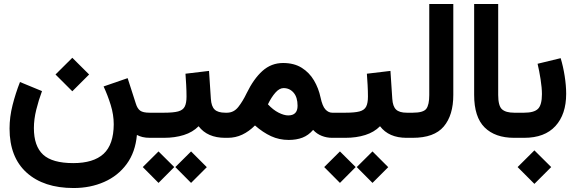

<svg xmlns="http://www.w3.org/2000/svg" viewBox="-20 -697 2912 971"><path d="M260.7 -320.3 345.7 -404.8 430.7 -320.3 345.7 -235.4ZM555.2 -68.4Q555.2 -116.7 540 -165.8Q524.9 -214.8 503.9 -259.8L625.5 -301.8L667 -172.9Q674.8 -147.5 689.2 -137.2Q703.6 -127 736.3 -127H755.9V0H738.3Q716.8 0 700.9 -3.9Q685.1 -7.8 672.4 -14.6Q664.6 72.8 620.6 132.6Q576.7 192.4 506.8 223.1Q437 253.9 352.1 253.9Q201.2 253.9 114.7 176Q28.3 98.1 28.3 -46.9Q28.3 -105.5 43.5 -165.3Q58.6 -225.1 81.1 -282.2L192.4 -236.3Q175.3 -190.4 163.3 -141.8Q151.4 -93.3 151.4 -49.3Q151.4 42 198 85Q244.6 127.9 350.6 127.9Q452.6 127.9 503.7 81.1Q554.7 34.2 555.2 -68.4Z M1130.4 0H1118.7Q1028.8 0 984.4 -58.6Q954.6 -28.3 909.7 -14.2Q864.7 0 809.1 0H736.3V-127H810.1Q856.4 -127 880.9 -133.5Q905.3 -140.1 914.3 -158Q923.3 -175.8 923.3 -208.5Q923.3 -236.8 921.6 -267.1Q919.9 -297.4 918 -324.2L1037.1 -338.4L1046.4 -197.3Q1048.8 -159.2 1065.4 -143.1Q1082 -127 1119.6 -127H1130.4ZM866.7 147.9 946.3 68.8 1025.9 148.4 946.3 228ZM702.1 147.9 781.7 68.8 861.3 147.9 781.7 228Z M1269.5 -62.5Q1239.3 -32.2 1205.1 -16.1Q1170.9 0 1131.8 0H1110.8V-127H1128.9Q1162.6 -127.4 1185.3 -156.2Q1208 -185.1 1227.1 -225.1Q1262.7 -298.3 1307.4 -338.4Q1352.1 -378.4 1411.6 -378.4Q1467.3 -378.4 1505.9 -354.2Q1544.4 -330.1 1567.9 -290.3Q1591.3 -250.5 1601.1 -204.1Q1610.4 -160.2 1625.7 -143.6Q1641.1 -127 1660.2 -127H1673.3V0H1659.7Q1632.3 0 1607.4 -9.8Q1582.5 -19.5 1563.5 -40Q1540 -12.7 1509.8 -1Q1479.5 10.7 1439.9 10.7Q1392.1 10.7 1350.8 -8.3Q1309.6 -27.3 1269.5 -62.5ZM1335 -169.4Q1361.3 -141.1 1388.9 -127.2Q1416.5 -113.3 1437.5 -113.3Q1484.9 -113.3 1484.9 -162.1Q1484.9 -205.1 1464.8 -228.3Q1444.8 -251.5 1414.1 -251.5Q1393.1 -251.5 1372.8 -228.5Q1352.5 -205.6 1335 -169.4Z M2047.9 0H2036.1Q1946.3 0 1901.9 -58.6Q1872.1 -28.3 1827.1 -14.2Q1782.2 0 1726.6 0H1653.8V-127H1727.5Q1773.9 -127 1798.3 -133.5Q1822.8 -140.1 1831.8 -158Q1840.8 -175.8 1840.8 -208.5Q1840.8 -236.8 1839.1 -267.1Q1837.4 -297.4 1835.4 -324.2L1954.6 -338.4L1963.9 -197.3Q1966.3 -159.2 1982.9 -143.1Q1999.5 -127 2037.1 -127H2047.9ZM1784.2 147.9 1863.8 68.8 1943.4 148.4 1863.8 228ZM1619.6 147.9 1699.2 68.8 1778.8 147.9 1699.2 228Z M2028.3 0V-127H2067.9Q2121.6 -127 2136.2 -147.2Q2150.9 -167.5 2150.9 -216.3V-676.8H2272.5V-216.8Q2272.5 -114.3 2224.1 -57.1Q2175.8 0 2067.4 0Z M2592.3 0H2580.1Q2483.9 0 2430.9 -52.5Q2377.9 -105 2377.9 -217.3V-676.8H2499.5V-216.8Q2499.5 -161.6 2518.8 -144.3Q2538.1 -127 2580.1 -127H2592.3Z M2843.3 -222.7Q2843.3 -118.7 2788.8 -59.3Q2734.4 0 2630.9 0H2572.3V-127H2630.9Q2681.2 -127 2700.9 -146.7Q2720.7 -166.5 2720.7 -221.2Q2720.7 -252.4 2713.9 -296.1Q2707 -339.8 2698.7 -374.5L2815.4 -402.8Q2828.1 -361.3 2835.7 -312.7Q2843.3 -264.2 2843.3 -222.7ZM2597.7 147.9 2682.6 63.5 2767.6 147.9 2682.6 232.9Z"/></svg>

Font: Vazir
Style: Bold
Weight: 700
Designer: Saber Rastikerdar
Foundry: Saber Rastikerdar
Version: Version 30.0.0